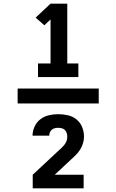

<svg xmlns="http://www.w3.org/2000/svg" viewBox="-20 -868 640 1056"><path d="M189 -444V-519H258V-761L224 -729L176 -771L258 -848H350V-519H411V-444ZM523 -299H77V-381H523ZM160 168V93L309 -46H310Q317 -54 324.5 -61Q332 -68 338 -77Q344 -86 347 -96Q350 -106 350 -116Q350 -126 347 -136Q344 -146 337 -153Q330 -160 320 -162.5Q310 -165 300 -165Q291 -165 282 -163Q273 -161 265.5 -155Q258 -149 254.5 -140.5Q251 -132 251 -122H159Q159 -148 170.5 -172.5Q182 -197 202.5 -212.5Q223 -228 248.5 -234Q274 -240 300 -240Q327 -240 353.5 -234Q380 -228 401 -211Q422 -194 432 -168.5Q442 -143 442 -116Q442 -98 436.5 -80Q431 -62 421.5 -46.5Q412 -31 399 -17.5Q386 -4 372 8V9Q372 9 372 9Q372 9 371 9L281 93H440V168Z"/></svg>

Font: Iosevka SS04 Heavy Extended
Style: Regular
Weight: 900
Width: 7
Monospace: yes
Designer: Belleve Invis
Foundry: Belleve Invis
Version: Version 19.0.0; ttfautohint (v1.8.4)